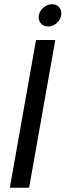

<svg xmlns="http://www.w3.org/2000/svg" viewBox="-20 -886 309 906"><path d="M26.4 0 149.9 -697.2H240.9L117.4 0ZM206.9 -760.8Q185.1 -760.8 172.3 -776.3Q159.6 -791.7 163.1 -813.5Q167.3 -835.3 185.5 -850.7Q203.7 -866.2 225.5 -866.2Q247.3 -866.2 260 -850.7Q272.6 -835.3 268.4 -813.5Q264.9 -791.7 246.8 -776.3Q228.8 -760.8 206.9 -760.8Z"/></svg>

Font: Poppins Variable
Style: Italic
Weight: 100
Italic angle: -10°
Designer: Jonny Pinhorn
Foundry: Indian Type Foundry
Version: Version 6.000